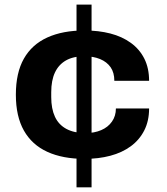

<svg xmlns="http://www.w3.org/2000/svg" viewBox="-20 -750 714 823"><path d="M308 52.9V-730.2H372.5V52.9ZM342.6 -69Q248.9 -69 183 -99.1Q117.1 -129.2 82.5 -190.2Q48 -251.2 48 -344.2Q48 -438 82.4 -498.7Q116.9 -559.4 182.9 -589.4Q248.9 -619.4 342.6 -619.4Q402.6 -619.4 453 -606.4Q503.4 -593.4 540.9 -566.2Q578.5 -539 598.8 -498.3Q619.1 -457.7 619.1 -403.6H470.1Q470.1 -438.7 454.2 -461.7Q438.2 -484.7 409.1 -496.8Q380 -508.8 341.8 -508.8Q294.1 -508.8 262.8 -491Q231.4 -473.1 215.5 -439.2Q199.6 -405.3 199.6 -354.6V-333.8Q199.6 -284 215.5 -249.6Q231.4 -215.3 264.5 -197.5Q297.6 -179.6 347 -179.6Q384.6 -179.6 413.8 -192.2Q443.1 -204.7 459.9 -228.8Q476.8 -252.8 476.8 -285H619.1Q619.1 -231.5 598.3 -190.8Q577.5 -150 540.4 -122.9Q503.4 -95.8 453 -82.4Q402.6 -69 342.6 -69Z"/></svg>

Font: Archivo SemiBold SemiExpanded
Style: Regular
Weight: 600
Width: 6
Version: Version 2.001